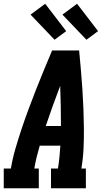

<svg xmlns="http://www.w3.org/2000/svg" viewBox="-35 -1004 555 1024"><path d="M-15 0V-105H23Q32 -159 47.5 -212Q63 -265 80.5 -317.5Q98 -370 117.5 -422.5Q137 -475 157.5 -527Q178 -579 199.5 -631Q221 -683 243 -735H387Q392 -683 396.5 -631Q401 -579 404.5 -527Q408 -475 410 -422.5Q412 -370 412.5 -317.5Q413 -265 410.5 -211.5Q408 -158 399 -105H423V0H237V-105H274Q279 -135 282 -166Q285 -197 287 -227H177Q168 -197 160.5 -166.5Q153 -136 148 -105H172V0ZM290 -332Q290 -386 289 -439.5Q288 -493 286 -546Q266 -493 246.5 -439.5Q227 -386 209 -332ZM426 -792 298 -926 376 -984 488 -838ZM256 -792 128 -926 206 -984 318 -838Z"/></svg>

Font: Iosevka Curly Slab XBdObl
Style: Regular
Weight: 800
Italic angle: -9°
Monospace: yes
Designer: Belleve Invis
Foundry: Belleve Invis
Version: Version 11.1.0; ttfautohint (v1.8.3)